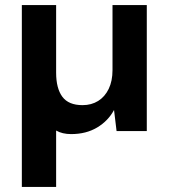

<svg xmlns="http://www.w3.org/2000/svg" viewBox="-20 -516 664 756"><path d="M66 220V-496H201V-230Q201 -168 225.5 -135Q250 -102 305 -102Q340 -102 366.5 -118.5Q393 -135 408 -166Q423 -197 423 -240V-496H558V0H439L429 -83Q406 -40 362.5 -14Q319 12 260 12Q243 12 228 8.5Q213 5 201 -2V220Z"/></svg>

Font: DM Sans 17pt
Style: Bold
Weight: 700
Version: Version 4.004;gftools[0.9.30]